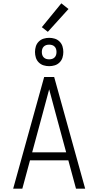

<svg xmlns="http://www.w3.org/2000/svg" viewBox="-20 -1132 590 1152"><path d="M59 0 245 -670H305L491 0H436L390 -170H160L114 0ZM377 -218 315 -447Q305 -484 295 -521.5Q285 -559 275 -596Q265 -559 255 -521.5Q245 -484 235 -447L173 -218ZM275 -735Q258 -735 241.5 -740Q225 -745 212.5 -757.5Q200 -770 195 -786.5Q190 -803 190 -820Q190 -837 195 -853.5Q200 -870 212.5 -882.5Q225 -895 241.5 -900Q258 -905 275 -905Q292 -905 308.5 -900Q325 -895 337.5 -882.5Q350 -870 355 -853.5Q360 -837 360 -820Q360 -803 355 -786.5Q350 -770 337.5 -757.5Q325 -745 308.5 -740Q292 -735 275 -735ZM275 -776Q284 -776 292.5 -778.5Q301 -781 307.5 -787.5Q314 -794 316.5 -802.5Q319 -811 319 -820Q319 -829 316.5 -837.5Q314 -846 307.5 -852.5Q301 -859 292.5 -861.5Q284 -864 275 -864Q266 -864 257.5 -861.5Q249 -859 242.5 -852.5Q236 -846 233.5 -837.5Q231 -829 231 -820Q231 -811 233.5 -802.5Q236 -794 242.5 -787.5Q249 -781 257.5 -778.5Q266 -776 275 -776ZM267 -941 231 -969 348 -1112 391 -1078Z"/></svg>

Font: Lode Dark
Style: Regular
Weight: 400
Monospace: yes
Designer: Belleve Invis
Foundry: Belleve Invis
Version: Version 29.2.0; ttfautohint (v1.8.3)